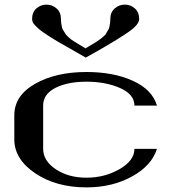

<svg xmlns="http://www.w3.org/2000/svg" viewBox="-20 -812 790 832"><path d="M350.6 -602.5Q353.5 -604.5 368.7 -613.3Q383.8 -622.1 386.7 -624Q389.6 -626 401.9 -633.8Q414.1 -641.6 416.5 -644Q418.9 -646.5 428.2 -653.8Q437.5 -661.1 439.5 -666Q441.4 -670.9 446.8 -678.7Q452.1 -686.5 453.6 -693.4Q455.1 -700.2 456.5 -709.5Q458 -718.8 458 -729.5Q458 -758.8 477.1 -775.4Q496.1 -792 520.5 -792Q545.9 -792 564.5 -775.4Q583 -758.8 583 -729.5Q583 -706.1 539.6 -675.3Q496.1 -644.5 400.4 -589.8Q368.2 -572.3 351.6 -562.5Q334 -572.3 308.1 -587.4Q282.2 -602.5 267.1 -610.8Q252 -619.1 231 -631.3Q210 -643.6 198.2 -651.4Q186.5 -659.2 171.9 -668.9Q157.2 -678.7 148.9 -686Q140.6 -693.4 132.8 -701.2Q125 -709 122.1 -715.8Q119.1 -722.7 119.1 -729.5Q119.1 -758.8 137.7 -775.4Q156.2 -792 181.6 -792Q206.1 -792 225.1 -775.4Q244.1 -758.8 244.1 -729.5Q244.1 -718.8 245.6 -709.5Q247.1 -700.2 248.5 -693.4Q250 -686.5 255.4 -678.7Q260.7 -670.9 263.2 -666Q265.6 -661.1 273.9 -653.8Q282.2 -646.5 285.2 -643.6Q288.1 -640.6 299.8 -633.3Q311.5 -626 314.9 -624Q318.4 -622.1 332.5 -613.3Q346.7 -604.5 350.6 -602.5ZM660.2 -354.5H562.5Q562.5 -403.3 500 -430.7Q437.5 -458 354.5 -458Q273.4 -458 220.2 -431.2Q167 -404.3 167 -354.5V-167Q167 -115.2 221.7 -78.6Q276.4 -42 354.5 -42Q433.6 -42 498 -79.1Q562.5 -116.2 562.5 -167H660.2Q637.7 -94.7 552.2 -47.4Q466.8 0 354.5 0Q223.6 0 132.8 -61Q42 -122.1 42 -208V-312.5Q42 -397.5 131.8 -448.7Q221.7 -500 354.5 -500Q471.7 -500 555.7 -461.9Q639.6 -423.8 660.2 -354.5Z"/></svg>

Font: okolaks
Style: Bold
Weight: 600
Width: 8
Version: Version 000.6.0